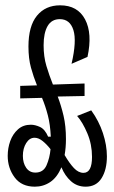

<svg xmlns="http://www.w3.org/2000/svg" viewBox="-20 -692 428 722"><path d="M111 10Q61 10 35 -25Q9 -60 9 -106Q9 -135 18.5 -161.5Q28 -188 47.5 -205.5Q67 -223 96 -223Q112 -223 130.5 -214.5Q149 -206 161 -178H171Q169 -223 160 -258Q151 -293 138 -324L56 -322V-369L119 -371Q106 -403 96.5 -437.5Q87 -472 87 -517Q87 -594 119 -633Q151 -672 206 -672Q272 -672 300 -619Q328 -566 309 -478L249 -452Q269 -538 256 -579Q243 -620 205 -620Q174 -620 159 -594Q144 -568 144 -522Q144 -479 154.5 -444Q165 -409 179 -374L298 -378V-331L197 -329Q210 -295 219 -256.5Q228 -218 228 -169Q228 -137 223 -109Q241 -78 258 -60Q275 -42 294 -42Q326 -42 326 -102Q326 -149 308.5 -190.5Q291 -232 270 -256L323 -277Q352 -237 367 -191.5Q382 -146 382 -104Q382 -54 362 -22Q342 10 302 10Q270 10 247 -10.5Q224 -31 211 -63Q195 -25 169 -7.5Q143 10 111 10ZM66 -106Q66 -79 78.5 -61Q91 -43 113 -43Q143 -43 155 -70.5Q167 -98 170 -131Q156 -149 140.5 -161.5Q125 -174 110 -174Q91 -174 78.5 -154Q66 -134 66 -106Z"/></svg>

Font: Bricolage Grotesque 96pt Condensed ExtraLight
Style: Regular
Weight: 200
Width: 3
Designer: Mathieu Triay
Foundry: Atelier Triay
Version: Version 1.001; ttfautohint (v1.8.4.7-5d5b);gftools[0.9.33.de